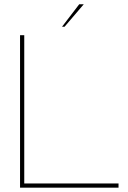

<svg xmlns="http://www.w3.org/2000/svg" viewBox="-20 -869 594 889"><path d="M72.8 0V-706.1H92.3V-19.5H528.8V0ZM267.1 -745.1 346.7 -849.1H367.7L278.8 -745.1Z"/></svg>

Font: Fortheenas_01
Style: Regular
Weight: 100
Designer: Situjuh Nazara
Version: Version 1.10 September 8, 2014